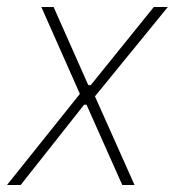

<svg xmlns="http://www.w3.org/2000/svg" viewBox="-35 -528 499 548"><path d="M-15 0 193 -260 83 -508H118L217 -285H224L404 -508H444L236 -253L349 0H314L212 -229H205L24 0Z"/></svg>

Font: IBM Plex Sans Cond ExtLt
Style: Italic
Weight: 200
Width: 3
Italic angle: -11°
Designer: Mike Abbink, Paul van der Laan, Pieter van Rosmalen
Foundry: Bold Monday
Version: Version 1.3